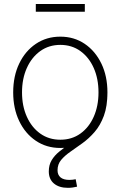

<svg xmlns="http://www.w3.org/2000/svg" viewBox="-20 -718 593 945"><path d="M276.9 10.3Q209 10.3 156.5 -25.1Q104 -60.5 74.5 -122.3Q44.9 -184.1 44.9 -263.2Q44.9 -343.3 74.5 -405Q104 -466.8 156.5 -502.2Q209 -537.6 276.9 -537.6Q344.7 -537.6 397 -502.2Q449.2 -466.8 479 -405Q508.8 -343.3 508.8 -263.2Q508.8 -184.1 479 -122.3Q449.2 -60.5 397.2 -25.1Q345.2 10.3 276.9 10.3ZM276.9 -30.3Q333.5 -30.3 375.7 -60.5Q418 -90.8 441.4 -143.6Q464.8 -196.3 464.8 -263.2Q464.8 -330.6 441.4 -383.3Q418 -436 375.7 -466.6Q333.5 -497.1 276.9 -497.1Q220.7 -497.1 178.2 -466.6Q135.7 -436 112.1 -383.3Q88.4 -330.6 88.4 -263.2Q88.4 -196.3 112.1 -143.6Q135.7 -90.8 178.2 -60.5Q220.7 -30.3 276.9 -30.3ZM314.5 206.5Q271 206.5 245.6 185.3Q220.2 164.1 220.2 125.5Q220.2 94.2 234.1 70.8Q248 47.4 271.5 28.3Q294.9 9.3 323 -9.3Q351.1 -27.8 378.7 -49.6Q406.2 -71.3 429.7 -100.3Q453.1 -129.4 467.3 -169.2Q481.4 -209 481.4 -263.7H508.8Q508.8 -195.3 491.2 -147.9Q473.6 -100.6 445.6 -68.4Q417.5 -36.1 386 -13.4Q354.5 9.3 326.7 28.6Q298.8 47.9 281 69.1Q263.2 90.3 263.2 120.1Q263.2 142.6 277.8 155Q292.5 167.5 321.8 167.5Q330.1 167.5 337.9 166.5Q345.7 165.5 352.5 164.1L359.4 200.7Q349.6 203.1 338.4 204.8Q327.1 206.5 314.5 206.5ZM397.5 -698.2V-660.2H156.2V-698.2Z"/></svg>

Font: Inter 24pt ExtraLight
Style: Regular
Weight: 250
Designer: Rasmus Andersson
Foundry: rsms
Version: Version 4.001;git-66647c0bb